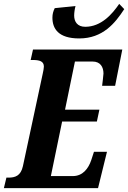

<svg xmlns="http://www.w3.org/2000/svg" viewBox="-40 -969 660 989"><path d="M368 -771C490 -771 553 -850 600 -922L574 -949C538 -896 481 -831 399 -831C359 -831 342 -857 342 -889C342 -903 345 -924 349 -938L242 -927C234 -911 230 -896 230 -878C230 -822 260 -771 368 -771ZM-20 0H465L511 -187H444L430 -144C415 -100 386 -62 335 -62H222L280 -343H459L472 -404H295L346 -652H437C477 -652 493 -624 493 -590C493 -582 487 -536 486 -527H553L590 -714H130L118 -660H128C163 -660 186 -654 186 -626C186 -617 183 -603 180 -589L78 -113C67 -63 38 -54 3 -54H-7Z"/></svg>

Font: Noto Serif Condensed Extra
Style: Italic
Weight: 800
Width: 3
Italic angle: -12°
Designer: Monotype Design Team
Foundry: Monotype Imaging Inc.
Version: Version 1.901